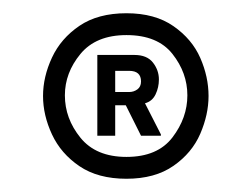

<svg xmlns="http://www.w3.org/2000/svg" viewBox="-20 -720 380 290"><path d="M45 -575Q45 -604 58.5 -633Q72 -662 100 -681Q128 -700 171 -700Q214 -700 242 -680.5Q270 -661 282.5 -632.5Q295 -604 295 -575Q295 -547 282.5 -518Q270 -489 242 -469.5Q214 -450 171 -450Q128 -450 100 -469Q72 -488 58.5 -517Q45 -546 45 -575ZM263 -576Q263 -610 240.5 -638.5Q218 -667 171 -667Q125 -667 101.5 -638.5Q78 -610 78 -576Q78 -541 101.5 -512Q125 -483 171 -483Q218 -483 240.5 -512.5Q263 -542 263 -576ZM127 -637H183Q202 -637 211 -625.5Q220 -614 220 -600Q220 -588 215 -577.5Q210 -567 199 -564L223 -517V-515H193L170 -561H154V-515H127ZM175 -581Q182 -581 187.5 -585Q193 -589 193 -597Q193 -613 175 -613H154V-581Z"/></svg>

Font: Be Vietnam SemiBold
Style: Regular
Weight: 600
Designer: Gabriel Lam
Foundry: TypeRant
Version: Version 4.000